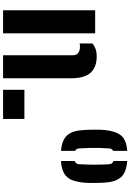

<svg xmlns="http://www.w3.org/2000/svg" viewBox="181 -1030 849 1251"><g transform="rotate(90 605.5 -404.5)"><path d="M47 0V-600H197V0ZM340 0V-454Q340 -478 325.5 -489.5Q311 -501 284 -501Q279 -501 273.8 -500.5Q268.5 -500 263 -499V-582Q278.5 -595.5 298.8 -602.8Q319 -610 349 -610Q416.5 -610 453.2 -571Q490 -532 490 -441V0Z M565 0V-139H755V0Z M827 -526Q826.5 -535.5 826 -549Q825.5 -562.5 825.2 -577.5Q825 -592.5 825 -608Q825 -623.5 825.5 -637.2Q826 -651 827 -661Q834 -733.5 862.5 -768.5Q891 -803.5 963 -809V-717Q955 -713 951.2 -706.2Q947.5 -699.5 947 -691Q944.5 -652 943.8 -625Q943 -598 943.8 -569.2Q944.5 -540.5 947 -496Q947.5 -487 951.2 -480.2Q955 -473.5 963 -469V-377.5Q893.5 -383 862.2 -417Q831 -451 827 -526ZM1029 -377V-466.5Q1040 -470.5 1044.8 -478Q1049.5 -485.5 1050 -496Q1051.5 -524 1052.2 -548.8Q1053 -573.5 1053 -596.8Q1053 -620 1052.2 -643.5Q1051.5 -667 1050 -692Q1049.5 -701.5 1044.5 -708.5Q1039.5 -715.5 1029 -719.5V-809Q1104.5 -803 1135.2 -767.5Q1166 -732 1170 -661Q1170.5 -651 1171 -637Q1171.5 -623 1171.8 -607.5Q1172 -592 1172 -576.8Q1172 -561.5 1171.5 -548.2Q1171 -535 1170 -526Q1165.5 -478.5 1152.2 -446.8Q1139 -415 1110 -398Q1081 -381 1029 -377Z"/></g></svg>

Font: Big Shoulders Stencil Text Thin Black
Style: Regular
Weight: 900
Version: Version 2.001